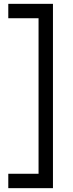

<svg xmlns="http://www.w3.org/2000/svg" viewBox="-20 -800 380 1000"><path d="M23.2 180V105H180.8V-705H23.2V-780H255.8V180Z"/></svg>

Font: Mohave Light
Style: Regular
Weight: 300
Designer: Gumpita Rahayu
Foundry: Tokotype
Version: Version 2.003